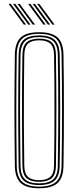

<svg xmlns="http://www.w3.org/2000/svg" viewBox="-20 -973 407 998"><path d="M183.5 5.5Q116.8 5.5 87.5 -21.9Q58.2 -49.2 57.2 -112Q56.2 -195.8 55.6 -266.5Q55 -337.2 55 -403.1Q55 -469 55.6 -537.9Q56.2 -606.8 57.2 -687.2Q58.2 -750.5 87.5 -778Q116.8 -805.5 183.5 -805.5Q249.8 -805.5 279.4 -778.2Q309 -751 310 -687.2Q311.2 -610.2 311.8 -541.8Q312.2 -473.2 312.2 -406.2Q312.2 -339.2 311.8 -267.4Q311.2 -195.5 310 -112Q309 -48.2 279.1 -21.4Q249.2 5.5 183.5 5.5ZM183.5 -3Q244 -3 271.6 -27.9Q299.2 -52.8 300 -112Q301.2 -193.2 301.9 -263.6Q302.5 -334 302.5 -400.5Q302.5 -467 302 -536.9Q301.5 -606.8 300 -687Q299.2 -746.5 271.9 -771.8Q244.5 -797 183.5 -797Q122 -797 95 -771.5Q68 -746 67 -687Q66 -611.5 65.4 -544.8Q64.8 -478 64.8 -411.9Q64.8 -345.8 65.2 -272.8Q65.8 -199.8 67 -112Q67.8 -53 95.5 -28Q123.2 -3 183.5 -3ZM183.5 -11.2Q127.5 -11.2 102.6 -34.8Q77.8 -58.2 76.8 -112Q75.8 -195.8 75.1 -266.5Q74.5 -337.2 74.5 -403.1Q74.5 -469 75.1 -537.9Q75.8 -606.8 76.8 -687Q77.8 -741.5 102.5 -765.1Q127.2 -788.8 183.5 -788.8Q239 -788.8 264.2 -765.4Q289.5 -742 290.2 -687Q291.5 -610.8 292.1 -542.4Q292.8 -474 292.8 -406.8Q292.8 -339.5 292.2 -267.5Q291.8 -195.5 290.2 -112.2Q289.5 -57.2 264 -34.2Q238.5 -11.2 183.5 -11.2ZM183.5 -19.8Q232.5 -19.8 256.2 -40.5Q280 -61.2 280.5 -112.2Q281.8 -193 282.2 -263.5Q282.8 -334 282.9 -400.9Q283 -467.8 282.4 -537.5Q281.8 -607.2 280.5 -687Q279.8 -737.8 256.8 -759Q233.8 -780.2 183.5 -780.2Q132.5 -780.2 110 -758.6Q87.5 -737 86.5 -687Q85.5 -610.2 84.9 -541.8Q84.2 -473.2 84.2 -406.4Q84.2 -339.5 84.9 -267.6Q85.5 -195.8 86.5 -112.2Q87.2 -62.2 110.2 -41Q133.2 -19.8 183.5 -19.8ZM183.5 -28Q139.8 -28 118.4 -46.8Q97 -65.5 96.5 -112.5Q95 -219.2 94.5 -313.6Q94 -408 94.5 -499Q95 -590 96.5 -686.8Q97 -734 118.4 -753Q139.8 -772 183.5 -772Q228 -772 249 -752.9Q270 -733.8 270.8 -686.8Q271.8 -619.5 272.4 -552Q273 -484.5 273.1 -414.8Q273.2 -345 272.6 -270Q272 -195 270.8 -112.2Q270 -64.5 248.1 -46.2Q226.2 -28 183.5 -28ZM183.5 -36.5Q222 -36.5 241.2 -53.4Q260.5 -70.2 261 -113.5Q262 -188.2 262.6 -257.2Q263.2 -326.2 263.2 -394.5Q263.2 -462.8 262.8 -534.4Q262.2 -606 261 -685.8Q260.5 -729.8 241.1 -746.6Q221.8 -763.5 183.5 -763.5Q145.2 -763.5 126 -746.5Q106.8 -729.5 106.2 -686Q105 -597.8 104.4 -507.9Q103.8 -418 104.1 -320.9Q104.5 -223.8 106.2 -113.2Q106.8 -70.8 125.8 -53.6Q144.8 -36.5 183.5 -36.5ZM150.2 -845 71 -952.8H82.5L162 -845ZM104 -845 24.5 -952.8H36.2L115.5 -845ZM127 -845 47.8 -952.8H59.5L138.8 -845ZM252.2 -845 172.8 -952.8H184.5L264 -845ZM205.8 -845 126.5 -952.8H138.2L217.5 -845ZM229 -845 149.8 -952.8H161.5L240.8 -845Z"/></svg>

Font: Big Shoulders Inline Text Thin ExtraLight
Style: Regular
Weight: 250
Version: Version 2.002